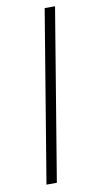

<svg xmlns="http://www.w3.org/2000/svg" viewBox="-85 -765 394 802"><g transform="rotate(-10 112.5 -364.0)"><path d="M209.5 -727.5 88.9 0H44.9L165.5 -727.5Z"/></g></svg>

Font: Inter ExtraLight
Style: Italic
Weight: 250
Italic angle: -9.3988°
Designer: Rasmus Andersson
Foundry: rsms
Version: Version 4.001;git-66647c0bb